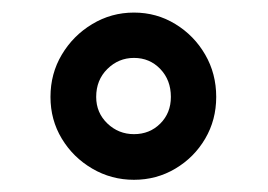

<svg xmlns="http://www.w3.org/2000/svg" viewBox="-20 -741 433 310"><path d="M61.5 -584.5Q61.5 -622.1 79.8 -652.8Q98.1 -683.6 128.9 -702.1Q159.7 -720.7 196.3 -720.7Q232.9 -720.7 263.2 -702.1Q293.5 -683.6 311.3 -652.8Q329.1 -622.1 329.1 -584.5Q329.1 -547.4 311.3 -517.1Q293.5 -486.8 263.2 -468.8Q232.9 -450.7 196.3 -450.7Q159.7 -450.7 128.9 -468.8Q98.1 -486.8 79.8 -517.1Q61.5 -547.4 61.5 -584.5ZM135.3 -584.5Q135.3 -559.1 153.3 -541.7Q171.4 -524.4 196.3 -524.4Q221.7 -524.4 238.8 -541.5Q255.9 -558.6 255.9 -584.5Q255.9 -611.8 238.8 -629.6Q221.7 -647.5 196.3 -647.5Q171.4 -647.5 153.3 -629.6Q135.3 -611.8 135.3 -584.5Z"/></svg>

Font: Roboto Condensed ExtraBold
Style: Regular
Weight: 800
Designer: Christian Robertson
Foundry: Google
Version: Version 3.008; 2023